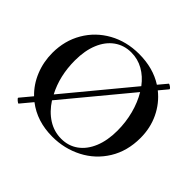

<svg xmlns="http://www.w3.org/2000/svg" viewBox="-151 -829 1037 1037"><g transform="rotate(45 367.5 -310.5)"><path d="M698 -320Q698 -220 651.5 -144.5Q605 -69 526.5 -28.5Q448 12 356 12Q239 12 156 -52L101 14Q99 17 87 7Q75 -3 77 -7L132 -73Q86 -117 61 -178.5Q36 -240 36 -309Q36 -402 79.5 -476.5Q123 -551 199.5 -593.5Q276 -636 372 -636Q479 -636 557 -586L598 -635L599 -636Q605 -636 615 -628Q625 -620 622 -616L582 -568Q637 -524 667.5 -460Q698 -396 698 -320ZM200 -155 503 -521Q471 -564 428.5 -588Q386 -612 336 -612Q281 -612 239 -582Q197 -552 174 -496.5Q151 -441 151 -366Q151 -248 200 -155ZM582 -260Q582 -325 566 -385.5Q550 -446 521 -494L216 -126Q250 -73 296.5 -43.5Q343 -14 398 -14Q453 -14 494.5 -44Q536 -74 559 -129.5Q582 -185 582 -260Z"/></g></svg>

Font: Cormorant Upright
Style: Bold
Weight: 700
Designer: Christian Thalmann (Catharsis Fonts)
Foundry: Catharsis Fonts
Version: Version 3.302